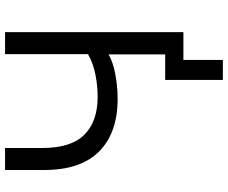

<svg xmlns="http://www.w3.org/2000/svg" viewBox="-91 -654 901 759"><g transform="rotate(-90 359.5 -274.5)"><path d="M502 156H423V-72H562V0H502ZM524 0V-296Q504 -284 475 -276Q446 -268 413 -264Q380 -260 348 -260Q214 -260 140.5 -333Q67 -406 67 -550V-705H154V-557Q154 -444 206.5 -391.5Q259 -339 356 -339Q399 -339 443 -347.5Q487 -356 525 -377V-705H612V0Z"/></g></svg>

Font: Nunito Sans 9pt
Style: Regular
Weight: 400
Version: Version 3.101;gftools[0.9.27]